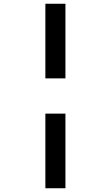

<svg xmlns="http://www.w3.org/2000/svg" viewBox="-20 -777 591 1024"><path d="M222 -359V-757H329V-359ZM329 -171V227H222V-171Z"/></svg>

Font: BC Sans
Style: Bold Italic
Weight: 700
Italic angle: -12°
Designer: Monotype Design Team
Province of B.C.
Foundry: Monotype Imaging Inc.
Version: Version 2.000;GOOG;noto-source:20170915:90ef993387c0